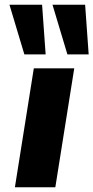

<svg xmlns="http://www.w3.org/2000/svg" viewBox="-20 -792 395 812"><path d="M43 0 123 -503H294L214 0ZM265 -562 202 -772H340L355 -562ZM83 -562 20 -772H158L173 -562Z"/></svg>

Font: Nunito Sans 7pt SemiExpanded ExtraBold
Style: Italic
Weight: 800
Width: 6
Italic angle: -9°
Designer: Vernon Adams
Foundry: Vernon Adams
Version: Version 3.101;gftools[0.9.27]